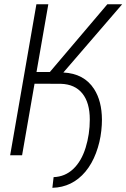

<svg xmlns="http://www.w3.org/2000/svg" viewBox="-20 -731 595 904"><path d="M84 0H27.8L151.4 -710.9H207.5L151.9 -392.1H214.8L485.4 -710.9H555.2L278.3 -389.6Q376 -384.8 422.9 -312Q459.5 -255.4 460 -167.5Q460 -143.1 457 -115.7Q451.2 -61.5 432.1 -10.7Q413.1 40 382.3 77.1Q320.3 150.9 226.6 153.3L232.4 103Q286.1 101.1 324.7 64.7Q363.3 28.3 383.1 -35.4Q402.8 -99.1 402.8 -168Q402.8 -247.6 367.7 -291Q332.5 -334.5 266.6 -336.4L142.6 -336.9Z"/></svg>

Font: MAUL Condensed Light Italic
Style: Light Italic
Weight: 300
Italic angle: -12°
Designer: MAUL
Version: Version 1.0; 2020; ttfautohint (v1.8.3)